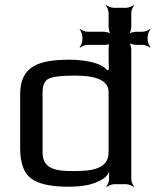

<svg xmlns="http://www.w3.org/2000/svg" viewBox="-20 -731 617 762"><path d="M256 -494C133 -494 60 -468 60 -357V-144C60 -85 74 -45 103 -23C132 -1 181 10 251 10C300 10 339 4 368 -10C392 -20 406 -33 411 -46C412 -47 414 -47 415 -48L411 -49C410 -48 413 -46 413 -46V-20C413 -11 407 4 402 9L404 11C409 6 424 0 433 0H481C490 0 505 6 510 11L512 9C507 4 501 -11 501 -20V-533C501 -542 497 -559 492 -564L490 -562C495 -557 512 -553 521 -553H546C555 -553 570 -547 575 -542L577 -544C572 -549 566 -564 566 -573V-585C566 -594 572 -609 577 -614L575 -616C570 -611 555 -605 546 -605H521C512 -605 495 -601 490 -596L492 -594C497 -599 501 -616 501 -625V-680C501 -689 507 -704 512 -709L510 -711C505 -706 490 -700 481 -700H431C422 -700 407 -706 402 -711L400 -709C405 -704 411 -689 411 -680V-625C411 -616 415 -599 420 -594L422 -596C417 -601 400 -605 391 -605H327C318 -605 303 -611 298 -616L296 -614C301 -609 307 -594 307 -585V-573C307 -564 301 -549 296 -544L298 -542C303 -547 318 -553 327 -553H397C404 -553 416 -555 419 -558L416 -561C413 -558 411 -546 411 -540C411 -518 411 -490 412 -455C412 -455 407 -453 407 -452L410 -454C410 -454 405 -452 405 -452C382 -485 304 -494 256 -494ZM270 -52C197 -52 149 -62 149 -127V-366C149 -393 157 -411 174 -419C190 -427 225 -431 278 -431C367 -431 411 -409 411 -366V-127C411 -61 348 -52 270 -52Z"/></svg>

Font: Gamestation Storm
Style: Regular
Weight: 400
Designer: Jonas Hecksher
Foundry: Jonas Hecksher, Playtypeª, e-types AS
Version: Version 1.003